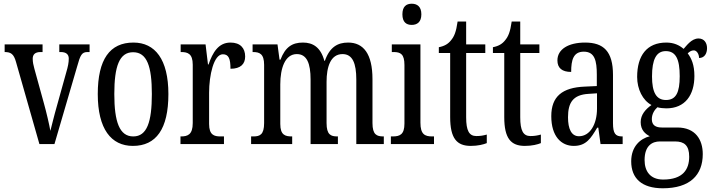

<svg xmlns="http://www.w3.org/2000/svg" viewBox="-20 -775 3832 1033"><path d="M66 -442 192 0H273L395 -417C412 -479 420 -495 451 -495H462V-536H299V-495H307C335 -495 350 -483 350 -460C350 -438 346 -418 336 -384L287 -208C270 -149 258 -97 251 -71C245 -105 230 -170 216 -220L165 -405C160 -423 156 -441 156 -459C156 -481 168 -495 198 -495H209V-536H5V-495C38 -495 54 -485 66 -442Z M695 10C820 10 886 -81 886 -269C886 -456 814 -546 698 -546C571 -546 506 -456 506 -269C506 -81 578 10 695 10ZM697 -41C623 -41 595 -119 595 -269C595 -418 622 -494 696 -494C771 -494 797 -418 797 -269C797 -119 771 -41 697 -41Z M951 0H1185V-41H1166C1132 -41 1105 -49 1105 -108V-276C1105 -370 1130 -483 1179 -483C1210 -483 1220 -460 1220 -405C1275 -405 1299 -431 1299 -471C1299 -516 1273 -546 1220 -546C1155 -546 1124 -492 1102 -428H1099L1086 -536H952V-495H955C990 -495 1017 -486 1017 -427V-113C1017 -50 989 -41 954 -41H951Z M1331 0H1552V-41H1550C1515 -41 1488 -48 1488 -108V-321C1488 -407 1513 -484 1577 -484C1631 -484 1651 -434 1651 -347V0H1798V-41H1795C1760 -41 1737 -50 1737 -113V-335C1737 -414 1758 -484 1823 -484C1877 -484 1897 -434 1897 -347V0H2045V-41H2043C2007 -41 1984 -50 1984 -113V-349C1984 -486 1935 -546 1853 -546C1797 -546 1754 -522 1728 -448H1725C1705 -522 1662 -546 1610 -546C1552 -546 1515 -522 1489 -454H1484L1473 -536H1339V-495H1341C1376 -495 1401 -486 1401 -426V-113C1401 -50 1378 -41 1343 -41H1331Z M2195 -641C2224 -641 2247 -656 2247 -698C2247 -740 2224 -755 2195 -755C2166 -755 2145 -740 2145 -698C2145 -656 2166 -641 2195 -641ZM2083 0H2315V-41H2305C2266 -41 2242 -52 2242 -115V-536H2088V-495H2098C2135 -495 2156 -484 2156 -425V-110C2156 -51 2131 -41 2093 -41H2083Z M2513 10C2552 10 2582 2 2599 -5V-51C2581 -46 2565 -43 2543 -43C2504 -43 2488 -72 2488 -144V-490H2591V-536H2488V-659H2442C2434 -603 2424 -580 2408 -560C2392 -539 2372 -527 2341 -521V-490H2402V-145C2402 -30 2438 10 2513 10Z M2804 10C2843 10 2873 2 2890 -5V-51C2872 -46 2856 -43 2834 -43C2795 -43 2779 -72 2779 -144V-490H2882V-536H2779V-659H2733C2725 -603 2715 -580 2699 -560C2683 -539 2663 -527 2632 -521V-490H2693V-145C2693 -30 2729 10 2804 10Z M3067 10C3134 10 3159 -31 3193 -88H3199L3211 0H3330V-41H3327C3291 -41 3278 -57 3278 -113V-372C3278 -499 3227 -546 3128 -546C3038 -546 2979 -510 2979 -450C2979 -409 3004 -388 3053 -388C3053 -453 3065 -497 3121 -497C3180 -497 3191 -448 3191 -373V-312L3126 -309C3005 -304 2946 -256 2946 -150C2946 -41 3000 10 3067 10ZM3095 -42C3054 -42 3036 -82 3036 -144C3036 -223 3063 -265 3146 -270L3192 -273V-191C3192 -106 3154 -42 3095 -42Z M3546 238C3692 238 3761 167 3761 54C3761 -23 3722 -89 3624 -89H3541C3508 -89 3487 -101 3487 -134C3487 -164 3503 -185 3517 -198C3528 -194 3552 -192 3565 -192C3667 -192 3716 -265 3716 -366C3716 -427 3700 -461 3680 -488C3690 -497 3699 -504 3713 -504C3728 -504 3741 -485 3741 -463C3771 -463 3784 -488 3784 -516C3784 -544 3769 -568 3738 -568C3700 -568 3673 -528 3658 -512C3635 -532 3605 -546 3565 -546C3460 -546 3408 -476 3408 -361C3408 -295 3438 -235 3485 -210C3453 -187 3427 -158 3427 -118C3427 -75 3452 -54 3476 -42C3424 -29 3376 14 3376 93C3376 184 3432 238 3546 238ZM3563 -237C3511 -237 3488 -278 3488 -364C3488 -455 3511 -500 3562 -500C3616 -500 3637 -457 3637 -365C3637 -277 3617 -237 3563 -237ZM3548 191C3478 191 3448 146 3448 86C3448 8 3490 -14 3530 -14H3612C3661 -14 3688 7 3688 68C3688 136 3655 191 3548 191Z"/></svg>

Font: Noto Serif Georgian ExtraCondensed
Style: Regular
Weight: 400
Width: 2
Designer: Monotype Design Team, Akaki Razmadze
Foundry: Google LLC
Version: Version 2.003